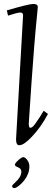

<svg xmlns="http://www.w3.org/2000/svg" viewBox="-20 -732 269 981"><path d="M42 218Q42 214.1 58.1 199.5Q89.1 171.6 89.1 145Q89.1 129.6 72.5 123Q55.9 116.5 55.9 109.6Q55.9 102.8 73.1 86.9Q90.3 71 99.4 71Q108.4 71 119.3 85.6Q130.1 100.1 130.1 118.4Q130.1 136.7 123.7 154.2Q117.2 171.6 107.5 184.7Q97.9 197.8 86.9 208Q64.5 229 53.2 229Q42 229 42 218ZM97.9 -654.1Q97.9 -668 83.6 -668Q69.3 -668 21 -652.1L14.9 -679Q128.2 -711.9 150.6 -711.9Q173.1 -711.9 173.1 -696Q173.1 -693.4 170.7 -669.4Q155 -515.9 141 -310.7Q127 -105.5 127 -101.1Q127 -79.1 135 -79.1Q145.8 -79.1 160.9 -100.8Q185.5 -135.7 197.8 -157.2L202.9 -166L225.1 -149.9Q189.9 -83.3 143.6 -34.2Q124 -13.4 107.7 -1.7Q91.3 10 77.9 10Q62 10 62 -20Z"/></svg>

Font: Linden Hill
Style: Italic
Weight: 400
Italic angle: -5.60001°
Version: Version 1.201